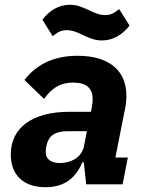

<svg xmlns="http://www.w3.org/2000/svg" viewBox="-20 -770 601 802"><path d="M406 -601C453 -601 491 -625 521 -663L478 -732C456 -715 443 -707 420 -707C394 -707 373 -717 348 -729C322 -741 301 -750 272 -750C225 -750 187 -726 157 -688L200 -619C222 -636 235 -644 258 -644C284 -644 305 -634 330 -622C356 -610 377 -601 406 -601ZM170 12C240 12 293 -18 324 -92H330L340 0H492L514 -112H462L503 -319C507 -339 508 -357 508 -370C508 -476 435 -537 304 -537C200 -537 131 -498 82 -436L164 -357C191 -394 224 -425 286 -425C342 -425 367 -401 367 -355C367 -346 366 -337 364 -325L360 -303H269C116 -303 25 -237 25 -125C25 -41 76 12 170 12ZM230 -89C195 -89 171 -104 171 -134C171 -138 171 -148 175 -165C184 -204 211 -222 263 -222H343L331 -160C321 -111 275 -89 230 -89Z"/></svg>

Font: Braiins Sans
Style: Bold Italic
Weight: 700
Italic angle: -11.31°
Designer: Mike Abbink, Paul van der Laan, Pieter van Rosmalen, Jiri Chlebus, Lubos Buracinsky
Foundry: Bold Monday, Sudetype
Version: Version 1.000;hotconv 1.0.109;makeotfexe 2.5.65596